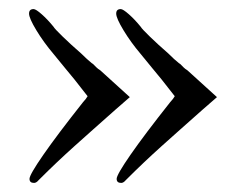

<svg xmlns="http://www.w3.org/2000/svg" viewBox="-20 -436 540 423"><path d="M427 -195Q400 -171 378 -151.5Q356 -132 336 -114Q316 -96 297 -78Q278 -60 257 -39Q252 -33 247 -33Q237 -33 237 -42Q237 -51 267.5 -95Q298 -139 355 -211L361 -218L365 -224Q357 -234 350.5 -242.5Q344 -251 336 -261Q328 -271 317 -284Q306 -297 290 -317Q268 -343 252 -369.5Q236 -396 236 -406Q236 -416 246 -416Q251 -416 264 -404.5Q277 -393 290 -377Q292 -373 310 -355.5Q328 -338 351 -318Q358 -311 363.5 -306Q369 -301 374 -297L377 -295Q381 -291 384.5 -287.5Q388 -284 393 -281L458 -222ZM235 -195Q208 -171 186 -151.5Q164 -132 144 -114Q124 -96 105 -78Q86 -60 65 -39Q60 -33 55 -33Q45 -33 45 -42Q45 -51 75.5 -95Q106 -139 163 -211L169 -218L173 -224Q165 -234 158.5 -242.5Q152 -251 144 -261Q136 -271 125 -284Q114 -297 98 -317Q76 -343 60 -369.5Q44 -396 44 -406Q44 -416 54 -416Q59 -416 72 -404.5Q85 -393 98 -377Q100 -373 118 -355.5Q136 -338 159 -318Q166 -311 171.5 -306Q177 -301 182 -297L185 -295Q189 -291 192.5 -287.5Q196 -284 201 -281L266 -222Z"/></svg>

Font: Klingon pIqaD Mandel
Style: Regular
Weight: 400
Width: 0
Designer: Mike Neff (qa'vaj)
Foundry: Mike Neff and Michael Everson
Version: Version 2.003